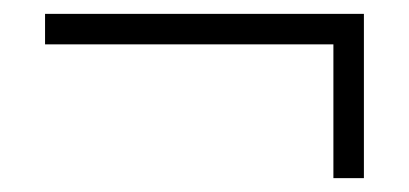

<svg xmlns="http://www.w3.org/2000/svg" viewBox="-20 -342 590 277"><path d="M45 -278V-322H505V-278ZM505 -85H461V-301H505Z"/></svg>

Font: Ysabeau Office Light
Style: Regular
Weight: 300
Designer: Christian Thalmann (Catharsis Fonts)
Version: Version 2.001;gftools[0.9.30]; featfreeze: tnum,lnum,ss02